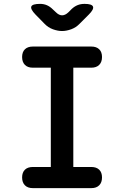

<svg xmlns="http://www.w3.org/2000/svg" viewBox="-20 -970 640 990"><path d="M358 -109H451Q477 -109 491.5 -95Q506 -81 506 -55Q506 -29 491.5 -14.5Q477 0 451 0H149Q123 0 108.5 -14.5Q94 -29 94 -55Q94 -81 108.5 -95Q123 -109 149 -109H242V-621H149Q123 -621 108.5 -635.5Q94 -650 94 -676Q94 -702 108.5 -716Q123 -730 149 -730H451Q477 -730 491.5 -716Q506 -702 506 -676Q506 -650 491.5 -635.5Q477 -621 451 -621H358ZM187 -950Q206 -950 222 -943Q238 -936 252 -922L268 -907Q284 -891 300 -891Q316 -891 332 -906L350 -924Q364 -937 380 -943.5Q396 -950 416 -950Q454 -950 459.5 -936Q465 -922 438 -895L391 -848Q372 -828 347 -819Q322 -810 300 -810Q278 -810 253 -819Q228 -828 209 -848L163 -895Q136 -923 141.5 -936.5Q147 -950 187 -950Z"/></svg>

Font: Maple Mono SemiBold
Style: Regular
Weight: 600
Monospace: yes
Designer: subframe7536
Version: Version 7.000